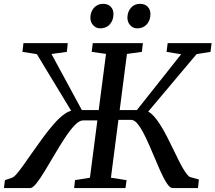

<svg xmlns="http://www.w3.org/2000/svg" viewBox="-53 -964 1104 984"><path d="M-32.9 0 -27.7 -40.7 9.1 -53.3Q19.4 -57.3 34.1 -74.6Q48.8 -91.9 67.8 -118.7Q86.7 -145.5 108.6 -176.8Q135.3 -214.9 164.3 -254.8Q193.4 -294.7 222.6 -328.2Q251.8 -361.6 279.8 -381.2Q307.8 -400.7 332.3 -397.4L335.6 -356.8L135.8 -686.6L61.9 -698.2L67.2 -743H294.3L289.7 -698.2L210.8 -687.3L366.5 -399.9H461.6L454.5 -346.9H372.7Q353.3 -346.9 329.5 -321.9Q305.7 -296.8 279.7 -257.3Q253.7 -217.8 227.7 -173.4Q201.7 -129.1 177.8 -89.6Q153.8 -50 134.2 -25Q114.5 0 101 0ZM327 0 331.3 -40.7 407.9 -53.3 490.3 -687.8 416.8 -698.2 422.5 -743H679.3L674.2 -698.2L597.6 -687.6L515.5 -53.3L595.7 -40.7L590.1 0ZM831.7 0Q817.9 0 801.6 -25.2Q785.2 -50.3 767.5 -90.3Q749.8 -130.2 731.3 -174.8Q712.7 -219.4 693.7 -259.3Q674.7 -299.2 656.1 -324.4Q637.5 -349.6 619.7 -349.6H545.2L551.3 -399.9H648.5L875.3 -685.9L800.7 -698.2L806.3 -743H1031.5L1025.9 -698.2L954.5 -686.6L676.8 -356.7L687.9 -397.8Q707.1 -396.4 726.8 -377.3Q746.5 -358.2 766 -327.9Q785.5 -297.6 803.8 -261.8Q822.2 -225.9 838.9 -190.9Q851.1 -165.4 862.7 -142.2Q874.3 -118.9 885.1 -100.6Q895.9 -82.2 905.2 -70.6Q914.5 -59.1 922 -56.4L966.3 -44.1L961.8 0ZM460.6 -818.7Q439.2 -818.7 424.4 -834.9Q409.7 -851.1 410.2 -874.8Q411.2 -905.4 429.5 -924.9Q447.9 -944.4 474.9 -944.4Q501 -944.4 515.1 -929Q529.2 -913.6 528.5 -890.7Q528 -859.3 509.7 -839Q491.3 -818.7 460.6 -818.7ZM650.2 -818.7Q628.8 -818.7 614.1 -834.9Q599.5 -851.1 600 -874.8Q601 -905.4 618.9 -924.9Q636.9 -944.4 664.2 -944.4Q690 -944.4 704.3 -929Q718.6 -913.6 718 -890.7Q717.5 -859.3 699.1 -839Q680.7 -818.7 650.2 -818.7Z"/></svg>

Font: Merriweather 7pt Light
Style: Italic
Weight: 300
Italic angle: -7.8°
Designer: Eben Sorkin
Foundry: Eben Sorkin
Version: Version 2.200;gftools[0.9.31]